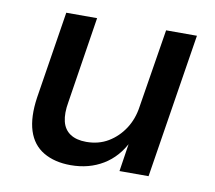

<svg xmlns="http://www.w3.org/2000/svg" viewBox="-62 -563 722 644"><g transform="rotate(10 299.0 -241.5)"><path d="M217 9Q162 9 124 -13.5Q86 -36 71.5 -81.5Q57 -127 67 -195L114 -492H219L173 -198Q166 -159 172.5 -132Q179 -105 200 -91Q221 -77 255 -77Q297 -77 329.5 -96.5Q362 -116 383.5 -149Q405 -182 411 -225L454 -492H559L481 0H382L398 -105H402Q375 -49 327 -20Q279 9 217 9Z"/></g></svg>

Font: Nunito Sans 10pt SemiBold
Style: Italic
Weight: 600
Italic angle: -9°
Designer: Vernon Adams
Foundry: Vernon Adams
Version: Version 3.101;gftools[0.9.27]